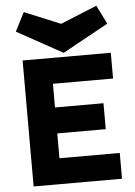

<svg xmlns="http://www.w3.org/2000/svg" viewBox="-60 -956 703 1002"><g transform="rotate(-5 291.0 -455.5)"><path d="M75 0V-660H537V-525H222V-401H476V-265H222V-135H538V0ZM292 -681 53 -813 103 -911 292 -833 483 -911 532 -813Z"/></g></svg>

Font: Lil Grotesk Black
Style: Regular
Weight: 900
Designer: Bastien Sozeau
Foundry: NBR — Bastien Sozeau
Version: Version 3.003; ttfautohint (v1.8.4.7-5d5b);gftools[0.9.33]